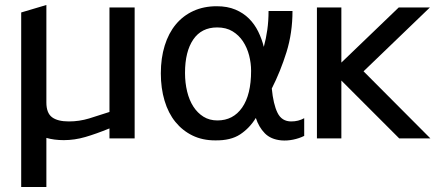

<svg xmlns="http://www.w3.org/2000/svg" viewBox="-20 -555 1749 770"><path d="M65 -505 166 -535V-144Q166 -102 188.5 -85Q211 -68 256 -68Q298 -68 337.5 -80Q377 -92 419 -106V-525H520V0H419V-40Q365 -18 322 -5.5Q279 7 236 7Q197 7 166 -2V195H65Z M1153 -511Q1153 -423 1129 -346Q1105 -269 1070 -200Q1076 -137 1093 -102.5Q1110 -68 1148 -68Q1177 -68 1200 -81V-10Q1180 0 1155.5 5Q1131 10 1108 8Q1066 4 1042 -20.5Q1018 -45 1006 -82Q981 -41 943 -16Q905 9 843 8Q792 8 752 -11.5Q712 -31 683.5 -66Q655 -101 640 -151Q625 -201 625 -261Q625 -322 640.5 -372Q656 -422 685 -457Q714 -492 755.5 -511Q797 -530 849 -530Q892 -530 924 -516.5Q956 -503 978.5 -480.5Q1001 -458 1015.5 -428.5Q1030 -399 1038 -367Q1047 -400 1052 -435.5Q1057 -471 1057 -511ZM722 -262Q722 -223 730.5 -188Q739 -153 755.5 -127.5Q772 -102 796 -87Q820 -72 852 -72Q915 -72 951 -123.5Q987 -175 987 -271Q987 -302 979 -333Q971 -364 954.5 -389Q938 -414 912.5 -429.5Q887 -445 851 -445Q788 -445 755 -396.5Q722 -348 722 -263Z M1251 -525H1349V-304L1579 -525H1704L1438 -269L1706 0H1581L1349 -232V0H1251Z"/></svg>

Font: BM YEONSUNG
Style: Regular
Weight: 400
Designer: Bongjin Kim; Myungsoo Han; Jaehyun Keum; Jihee Min; Dokyung Lee; Chorong Kim; Jooyeon Kang; Sang-a Kim;
Foundry: Sandoll Communications Inc.
Version: Version 1.000;PS 1;hotconv 16.6.51;makeotf.lib2.5.65220